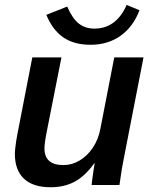

<svg xmlns="http://www.w3.org/2000/svg" viewBox="-20 -766 633 795"><path d="M370.6 -90.3Q332 -36.6 289.1 -13.7Q246.1 9.3 189.5 9.3Q116.2 9.3 78.9 -26.4Q41.5 -62 41.5 -129.4Q41.5 -138.7 43.2 -152.8Q44.9 -167 47.1 -182.6Q49.3 -198.2 51.8 -209.5L113.8 -528.3H234.4L175.3 -229.5Q164.1 -174.8 164.1 -151.4Q164.1 -82.5 242.7 -82.5Q278.3 -82.5 310.1 -101.6Q341.8 -120.6 364.5 -154.5Q387.2 -188.5 395.5 -232.4L453.1 -528.3H574.2L493.2 -112.8Q488.8 -92.3 484.1 -64Q479.5 -35.6 474.6 0H359.4Q359.4 -3.4 361.8 -21.5Q364.3 -39.6 367.2 -60.1Q370.1 -80.6 372.1 -90.3ZM355 -580.6Q286.6 -580.6 242.2 -611.1Q197.8 -641.6 171.9 -704.6L258.3 -738.8Q279.8 -689 306.6 -668.2Q333.5 -647.5 370.6 -647.5Q416 -647.5 449.7 -672.4Q483.4 -697.3 504.4 -745.6L557.6 -723.6Q531.2 -654.8 479 -617.7Q426.8 -580.6 355 -580.6Z"/></svg>

Font: Arimo SemiBold
Style: Italic
Weight: 600
Italic angle: -12°
Version: Version 1.33